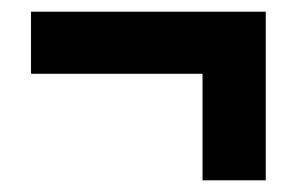

<svg xmlns="http://www.w3.org/2000/svg" viewBox="-20 -426 513 328"><path d="M434 -406V-118H326V-300H33V-406Z"/></svg>

Font: Noto Sans ExtraCondensed
Style: Bold
Weight: 700
Width: 2
Designer: Monotype Design Team
Foundry: Monotype Imaging Inc.
Version: Version 2.013; ttfautohint (v1.8.4.7-5d5b)